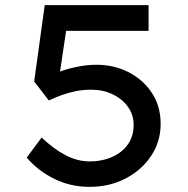

<svg xmlns="http://www.w3.org/2000/svg" viewBox="-20 -720 730 747"><path d="M328 7Q254 7 190.5 -24.5Q127 -56 84 -107L142 -185Q189 -140 235.5 -116Q282 -92 328 -92Q377 -92 416.5 -109.5Q456 -127 478 -159Q500 -191 500 -234Q500 -273 478 -304Q456 -335 418.5 -353Q381 -371 336 -371Q302 -371 273.5 -365Q245 -359 220 -350Q195 -341 170 -329L113 -403L154 -700H558V-600H222L240 -619L207 -397L185 -426Q197 -436 224.5 -445.5Q252 -455 287 -461.5Q322 -468 355 -468Q424 -468 480.5 -439Q537 -410 571 -358.5Q605 -307 605 -238Q605 -169 568 -113.5Q531 -58 468.5 -25.5Q406 7 328 7Z"/></svg>

Font: Lexend Mega
Style: Regular
Weight: 400
Designer: Bonnie Shaver-Troup, Thomas Jockin
Foundry: Lexend
Version: Version 1.007